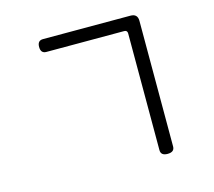

<svg xmlns="http://www.w3.org/2000/svg" viewBox="-114 -910 1227 1100"><g transform="rotate(-15 500.0 -360.0)"><path d="M229 -770H748Q790 -770 790 -728V17Q790 50 749 50Q709 50 709 17V-675Q709 -694 690 -694H229Q196 -694 196 -732Q196 -770 229 -770Z"/></g></svg>

Font: Swei Gothic CJK TC Regular
Style: Regular
Weight: 400
Version: Version 2.129